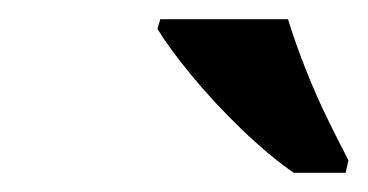

<svg xmlns="http://www.w3.org/2000/svg" viewBox="-20 -786 383 200"><path d="M286 -606Q260 -624 231.5 -651.5Q203 -679 179.5 -707.5Q156 -736 144 -756L147 -766H280Q287 -743 298 -715Q309 -687 321.5 -661.5Q334 -636 343 -619L340 -606Z"/></svg>

Font: Noto Serif Condensed
Style: Bold Italic
Weight: 700
Width: 3
Italic angle: -12°
Designer: Monotype Design Team
Foundry: Monotype Imaging Inc.
Version: Version 2.014